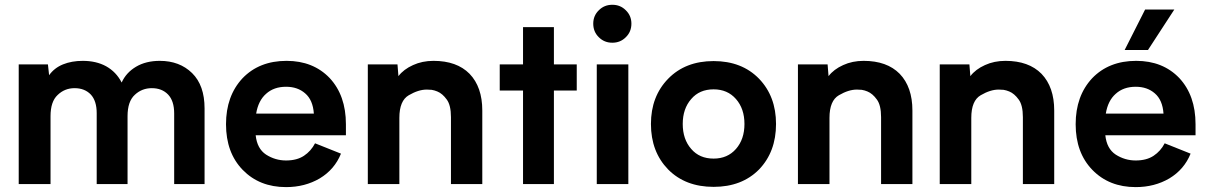

<svg xmlns="http://www.w3.org/2000/svg" viewBox="-20 -763 5010 796"><path d="M642.6 -510.7Q585 -510.7 543.9 -486.3Q502.9 -461.9 484.4 -420.9Q461.9 -464.8 419.9 -488.3Q378.9 -510.7 323.2 -510.7Q277.3 -510.7 241.2 -496.1Q205.1 -481.4 183.6 -451.2Q182.6 -465.8 178.7 -496.1Q148.4 -496.1 57.6 -496.1Q57.6 -464.8 57.6 -371.1Q57.6 -278.3 57.6 0Q90.8 0 189.5 0Q189.5 -70.3 189.5 -281.2Q189.5 -341.8 218.8 -369.1Q248 -397.5 289.1 -397.5Q331.1 -397.5 356.4 -371.1Q380.9 -344.7 380.9 -293.9Q380.9 -196.3 380.9 0Q413.1 0 508.8 0Q508.8 -70.3 508.8 -281.2Q508.8 -342.8 539.1 -370.1Q568.4 -397.5 609.4 -397.5Q651.4 -397.5 676.8 -371.1Q702.1 -344.7 702.1 -293Q702.1 -195.3 702.1 0Q733.4 0 828.1 0Q828.1 -78.1 828.1 -313.5Q828.1 -409.2 776.4 -460Q724.6 -510.7 642.6 -510.7Z M1414.1 -248Q1414.1 -367.2 1346.7 -439.5Q1278.3 -510.7 1168 -510.7Q1054.7 -510.7 985.4 -438.5Q917 -365.2 917 -248Q917 -129.9 986.3 -58.6Q1055.7 12.7 1166 12.7Q1244.1 12.7 1305.7 -23.4Q1367.2 -60.5 1393.6 -126Q1357.4 -140.6 1286.1 -168.9Q1269.5 -136.7 1240.2 -117.2Q1210.9 -97.7 1166 -97.7Q1121.1 -97.7 1083 -122.1Q1045.9 -146.5 1040 -202.1Q1164.1 -202.1 1414.1 -202.1Q1414.1 -213.9 1414.1 -248ZM1166 -403.3Q1213.9 -403.3 1245.1 -376Q1277.3 -348.6 1281.2 -292Q1201.2 -292 1042 -292Q1050.8 -345.7 1083 -374Q1115.2 -403.3 1166 -403.3Z M1777.3 -510.7Q1730.5 -510.7 1692.4 -493.2Q1653.3 -475.6 1631.8 -447.3Q1630.9 -462.9 1627.9 -496.1Q1597.7 -496.1 1504.9 -496.1Q1504.9 -464.8 1504.9 -371.1Q1504.9 -278.3 1504.9 0Q1538.1 0 1635.7 0Q1635.7 -68.4 1635.7 -274.4Q1635.7 -345.7 1674.8 -368.2Q1714.8 -391.6 1749 -391.6Q1757.8 -391.6 1769.5 -390.6Q1781.2 -388.7 1793 -383.8Q1814.5 -375 1832 -350.6Q1849.6 -327.1 1849.6 -277.3Q1849.6 -184.6 1849.6 0Q1881.8 0 1979.5 0Q1979.5 -76.2 1979.5 -304.7Q1979.5 -402.3 1926.8 -457Q1874 -510.7 1777.3 -510.7Z M2371.1 -496.1Q2347.7 -496.1 2276.4 -496.1Q2276.4 -534.2 2276.4 -650.4Q2244.1 -650.4 2148.4 -650.4Q2148.4 -611.3 2148.4 -496.1Q2124 -496.1 2051.8 -496.1Q2051.8 -492.2 2051.8 -482.4Q2051.8 -459 2051.8 -387.7Q2076.2 -387.7 2148.4 -387.7Q2148.4 -291 2148.4 0Q2179.7 0 2276.4 0Q2276.4 -96.7 2276.4 -387.7Q2299.8 -387.7 2371.1 -387.7Q2371.1 -415 2371.1 -496.1Z M2518.6 -585.9Q2551.8 -585.9 2574.2 -608.4Q2597.7 -630.9 2597.7 -665Q2597.7 -698.2 2574.2 -720.7Q2551.8 -743.2 2518.6 -743.2Q2485.4 -743.2 2462.9 -720.7Q2439.5 -698.2 2439.5 -665Q2439.5 -630.9 2462.9 -608.4Q2485.4 -585.9 2518.6 -585.9ZM2454.1 -496.1Q2454.1 -464.8 2454.1 -372.1Q2454.1 -279.3 2454.1 0Q2486.3 0 2585 0Q2585 -124 2585 -496.1Q2551.8 -496.1 2454.1 -496.1Z M2678.7 -249Q2678.7 -133.8 2750 -60.5Q2821.3 11.7 2938.5 11.7Q3055.7 11.7 3127 -60.5Q3197.3 -133.8 3197.3 -249Q3197.3 -363.3 3127 -436.5Q3055.7 -509.8 2938.5 -509.8Q2821.3 -509.8 2750 -436.5Q2678.7 -363.3 2678.7 -249ZM2810.5 -249Q2810.5 -312.5 2845.7 -352.5Q2879.9 -392.6 2938.5 -392.6Q2996.1 -392.6 3031.2 -352.5Q3066.4 -312.5 3066.4 -249Q3066.4 -185.5 3031.2 -145.5Q2996.1 -105.5 2938.5 -105.5Q2879.9 -105.5 2845.7 -145.5Q2810.5 -185.5 2810.5 -249Z M3560.5 -510.7Q3513.7 -510.7 3475.6 -493.2Q3436.5 -475.6 3415 -447.3Q3414.1 -462.9 3411.1 -496.1Q3380.9 -496.1 3288.1 -496.1Q3288.1 -464.8 3288.1 -371.1Q3288.1 -278.3 3288.1 0Q3321.3 0 3418.9 0Q3418.9 -68.4 3418.9 -274.4Q3418.9 -345.7 3458 -368.2Q3498 -391.6 3532.2 -391.6Q3541 -391.6 3552.7 -390.6Q3564.5 -388.7 3576.2 -383.8Q3597.7 -375 3615.2 -350.6Q3632.8 -327.1 3632.8 -277.3Q3632.8 -184.6 3632.8 0Q3665 0 3762.7 0Q3762.7 -76.2 3762.7 -304.7Q3762.7 -402.3 3710 -457Q3657.2 -510.7 3560.5 -510.7Z M4148.4 -510.7Q4101.6 -510.7 4063.5 -493.2Q4024.4 -475.6 4002.9 -447.3Q4002 -462.9 3999 -496.1Q3968.8 -496.1 3876 -496.1Q3876 -464.8 3876 -371.1Q3876 -278.3 3876 0Q3909.2 0 4006.8 0Q4006.8 -68.4 4006.8 -274.4Q4006.8 -345.7 4045.9 -368.2Q4085.9 -391.6 4120.1 -391.6Q4128.9 -391.6 4140.6 -390.6Q4152.3 -388.7 4164.1 -383.8Q4185.5 -375 4203.1 -350.6Q4220.7 -327.1 4220.7 -277.3Q4220.7 -184.6 4220.7 0Q4252.9 0 4350.6 0Q4350.6 -76.2 4350.6 -304.7Q4350.6 -402.3 4297.9 -457Q4245.1 -510.7 4148.4 -510.7Z M4848.6 -723.6Q4818.4 -723.6 4727.5 -723.6Q4706.1 -681.6 4642.6 -555.7Q4666 -555.7 4739.3 -555.7Q4766.6 -597.7 4848.6 -723.6ZM4936.5 -248Q4936.5 -367.2 4869.1 -439.5Q4800.8 -510.7 4690.4 -510.7Q4577.1 -510.7 4507.8 -438.5Q4439.5 -365.2 4439.5 -248Q4439.5 -129.9 4508.8 -58.6Q4578.1 12.7 4688.5 12.7Q4766.6 12.7 4828.1 -23.4Q4889.6 -60.5 4916 -126Q4879.9 -140.6 4808.6 -168.9Q4792 -136.7 4762.7 -117.2Q4733.4 -97.7 4688.5 -97.7Q4643.6 -97.7 4605.5 -122.1Q4568.4 -146.5 4562.5 -202.1Q4686.5 -202.1 4936.5 -202.1Q4936.5 -213.9 4936.5 -248ZM4688.5 -403.3Q4736.3 -403.3 4767.6 -376Q4799.8 -348.6 4803.7 -292Q4723.6 -292 4564.5 -292Q4573.2 -345.7 4605.5 -374Q4637.7 -403.3 4688.5 -403.3Z"/></svg>

Font: BM-Biotif
Style: Bold
Weight: 400
Designer: Deni Anggara
Version: Version 1.000;PS 001.000;hotconv 1.0.88;makeotf.lib2.5.64776